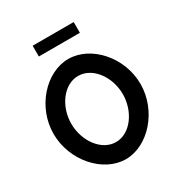

<svg xmlns="http://www.w3.org/2000/svg" viewBox="-202 -1028 1108 1175"><g transform="rotate(-30 352.0 -440.5)"><path d="M489 -884H199V-808H489ZM165 -352C165 -474 245 -585 347 -585C449 -585 529 -474 529 -352C529 -230 449 -118 347 -118C245 -118 165 -230 165 -352ZM40 -352C40 -163 188 3 347 3C506 3 654 -163 654 -352C654 -541 506 -705 347 -705C188 -705 40 -541 40 -352Z"/></g></svg>

Font: Bluebird
Style: LiNrw
Weight: 300
Designer: Jasper
Foundry: Cannot Into Space Fonts
Version: Version 0.98